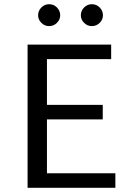

<svg xmlns="http://www.w3.org/2000/svg" viewBox="-20 -892 625 912"><path d="M213 -768Q192 -768 176.5 -783.5Q161 -799 161 -819Q161 -841 176.5 -856.5Q192 -872 213 -872Q235 -872 250.5 -856.5Q266 -841 266 -819Q266 -799 250.5 -783.5Q235 -768 213 -768ZM416 -768Q395 -768 379.5 -783.5Q364 -799 364 -819Q364 -841 379.5 -856.5Q395 -872 416 -872Q438 -872 453.5 -856.5Q469 -841 469 -819Q469 -799 453.5 -783.5Q438 -768 416 -768ZM203 -69H528V0H111V-680H508V-611H203V-394H468V-325H203Z"/></svg>

Font: Martel Sans
Style: Regular
Weight: 400
Designer: Dan Reynolds and Mathieu Réguer
Foundry: Dan Reynolds and Mathieu Réguer
Version: Version 1.001;PS 001.001;hotconv 1.0.70;makeotf.lib2.5.58329